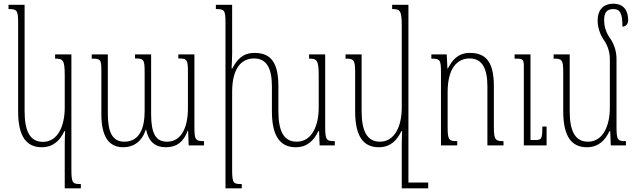

<svg xmlns="http://www.w3.org/2000/svg" viewBox="-20 -786 3437 1038"><path d="M330 232H417V209C372 209 366 204 366 129V-492H278V-469C319 -469 330 -464 330 -380V-204C330 -106 293 -19 212 -19C144 -19 113 -74 113 -185V-760H26V-737C70 -737 78 -732 78 -664V-184C78 -45 125 10 206 10C267 10 304 -26 328 -77H332C331 -55 330 -26 330 -4Z M944 -492V-470C992 -470 996 -464 996 -393V-201C996 -103 964 -20 883 -20C822 -20 797 -64 797 -170V-492H710V-470C758 -470 762 -464 762 -394V-186C762 -94 735 -20 652 -20C587 -20 563 -73 563 -170V-492H476V-469C525 -469 528 -465 528 -398V-169C528 -48 568 10 646 10C702 10 747 -20 768 -85H770C783 -22 817 10 877 10C935 10 973 -19 995 -80H997L1000 0H1083V-23C1036 -23 1031 -30 1031 -102V-492Z M1738 -103V-492H1651V-469C1691 -469 1703 -464 1703 -380V-204C1703 -106 1666 -20 1584 -20C1516 -20 1485 -74 1485 -185V-320C1485 -444 1447 -500 1356 -500C1293 -500 1261 -464 1236 -416H1232C1233 -442 1235 -469 1235 -496V-760H1147V-737C1194 -737 1199 -731 1199 -662V232H1287V209C1243 209 1235 206 1235 134V-289C1235 -420 1287 -470 1354 -470C1424 -470 1450 -412 1450 -319V-184C1450 -45 1498 10 1579 10C1640 10 1677 -26 1701 -77H1705L1708 0H1790V-23C1745 -23 1738 -28 1738 -103Z M2028 10C2089 10 2126 -26 2150 -77H2154C2153 -51 2152 -26 2152 0V232H2295V201H2188V-760H2100V-737C2141 -737 2152 -732 2152 -648V-204C2152 -106 2115 -20 2034 -20C1966 -20 1935 -75 1935 -185V-492H1848V-469C1892 -469 1900 -464 1900 -396V-184C1900 -45 1947 10 2028 10Z M2702 -23C2659 -23 2650 -29 2650 -99V-320C2650 -444 2612 -500 2521 -500C2458 -500 2426 -464 2401 -415H2399L2395 -492H2312V-469C2359 -469 2364 -463 2364 -394V0H2452V-23C2408 -23 2400 -27 2400 -99V-287C2400 -418 2452 -470 2519 -470C2589 -470 2615 -412 2615 -319V0H2702ZM2935 -102H2912C2912 -32 2908 -29 2870 -29H2848V-492H2762V-469H2770C2808 -469 2812 -464 2812 -425V0H2935Z M3313 -103V-466C3313 -505 3303 -544 3277 -581C3254 -613 3246 -649 3246 -676C3246 -713 3257 -737 3295 -737C3334 -737 3345 -712 3345 -642C3363 -642 3376 -657 3376 -676C3376 -729 3352 -766 3295 -766C3246 -766 3211 -737 3211 -674C3211 -642 3222 -602 3245 -569C3268 -537 3277 -498 3277 -467V-204C3277 -106 3240 -20 3159 -20C3091 -20 3060 -74 3060 -185V-492H2973V-469C3017 -469 3025 -464 3025 -396V-184C3025 -45 3072 10 3153 10C3214 10 3251 -26 3275 -77H3279L3282 0H3364V-23C3319 -23 3313 -28 3313 -103Z"/></svg>

Font: Noto Serif Armenian ExtraCondensed ExtraLight
Style: Regular
Weight: 200
Width: 2
Designer: Monotype Design Team
Foundry: Monotype Imaging Inc.
Version: Version 2.008